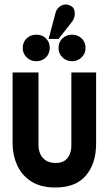

<svg xmlns="http://www.w3.org/2000/svg" viewBox="-20 -823 484 853"><path d="M201 -610Q201 -636 184 -652.5Q167 -669 141 -669Q116 -669 98.5 -652.5Q81 -636 81 -610Q81 -585 98.5 -568Q116 -551 141 -551Q167 -551 184 -568Q201 -585 201 -610ZM360 -610Q360 -636 342.5 -652.5Q325 -669 300 -669Q275 -669 257.5 -652.5Q240 -636 240 -610Q240 -585 257.5 -568Q275 -551 300 -551Q325 -551 342.5 -568Q360 -585 360 -610ZM299 -725Q308 -736 311 -750.5Q314 -765 310 -778.5Q306 -792 292 -798Q279 -805 265.5 -802.5Q252 -800 241.5 -790.5Q231 -781 227 -767L196 -650H240ZM407 -185V-501H297V-177Q297 -155 289.5 -137Q282 -119 267 -109Q252 -99 227 -99Q201 -99 184 -110Q167 -121 159 -139Q151 -157 151 -177V-501H36V-185Q36 -134 56 -89.5Q76 -45 118 -17.5Q160 10 226 10Q317 10 362 -43.5Q407 -97 407 -185Z"/></svg>

Font: Advent Pro
Style: Regular
Weight: 400
Designer: VivaRado, Andreas Kalpakidis
Foundry: VivaRado, Andreas Kalpakidis
Version: Version 3.000